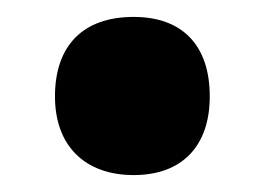

<svg xmlns="http://www.w3.org/2000/svg" viewBox="-20 -466 313 227"><path d="M45 -352C45 -293 81 -259 138 -259C195 -259 228 -293 228 -352C228 -412 196 -446 138 -446C78 -446 45 -412 45 -352Z"/></svg>

Font: Noto Sans Georgian ExtraCondensed Black
Style: Regular
Weight: 900
Width: 2
Designer: Monotype Design Team, Akaki Razmadze
Foundry: Google LLC
Version: Version 2.005